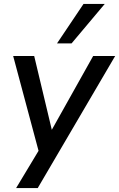

<svg xmlns="http://www.w3.org/2000/svg" viewBox="-20 -777 606 977"><path d="M62 180 189 -31 183 16 47 -492H154L249 -94H231L454 -492H566L172 180ZM270 -556 405 -757H513L344 -556Z"/></svg>

Font: Nunito Sans 10pt SemiBold
Style: Italic
Weight: 600
Italic angle: -9°
Designer: Vernon Adams
Foundry: Vernon Adams
Version: Version 3.101;gftools[0.9.27]